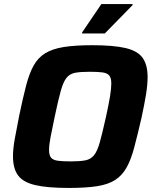

<svg xmlns="http://www.w3.org/2000/svg" viewBox="-20 -919 760 947"><path d="M319 8Q214 8 154 -6Q94 -20 69 -54Q44 -88 44 -148Q44 -185 53 -235Q62 -285 75 -350Q93 -436 108.5 -496Q124 -556 145.5 -595Q167 -634 202.5 -656Q238 -678 294 -687Q350 -696 435 -696Q540 -696 599.5 -682Q659 -668 683.5 -633.5Q708 -599 708 -539Q708 -501 700 -452Q692 -403 678 -338Q658 -252 642 -191.5Q626 -131 604 -92Q582 -53 547.5 -31Q513 -9 458 -0.5Q403 8 319 8ZM329 -123Q374 -123 400.5 -128Q427 -133 443.5 -153Q460 -173 472.5 -218Q485 -263 503 -344Q516 -403 522.5 -442.5Q529 -482 529 -507Q529 -535 518.5 -547Q508 -559 484.5 -562Q461 -565 423 -565Q377 -565 350.5 -560Q324 -555 308 -535Q292 -515 279.5 -470Q267 -425 250 -344Q237 -283 229.5 -243.5Q222 -204 222 -180Q222 -152 232.5 -140.5Q243 -129 266.5 -126Q290 -123 329 -123ZM385 -754V-759L480 -899H634V-894L497 -754Z"/></svg>

Font: Saira
Style: Bold Italic
Weight: 700
Italic angle: -12°
Designer: Hector Gatti with collaboration of the Omnibus-Type team
Foundry: Omnibus-Type
Version: Version 1.100; ttfautohint (v1.8.3)